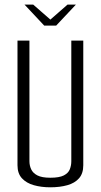

<svg xmlns="http://www.w3.org/2000/svg" viewBox="-20 -793 429 818"><path d="M84.3 -773.5H121.4L194.6 -709.5L267.8 -773.5H303.4L219.2 -683.8H168.5ZM194.4 5Q155.9 5 124.1 -4Q92.3 -13 73.4 -33.5Q54.5 -54 54.5 -89V-620H105.4V-106.2Q105.4 -87.9 112.8 -71.8Q120.2 -55.6 139.3 -45.7Q158.4 -35.8 194.4 -35.8Q232.9 -35.8 252 -45.7Q271.2 -55.6 277.5 -71.9Q283.8 -88.2 283.8 -106.2V-620H334.8V-89Q334.8 -54 316.8 -33.5Q298.8 -13 267 -4Q235.2 5 194.4 5Z"/></svg>

Font: Smooch Sans Thin
Style: Regular
Weight: 100
Designer: Robert E. Leuschke
Foundry: Robert E. Leuschke
Version: Version 1.010